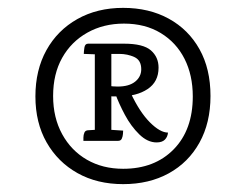

<svg xmlns="http://www.w3.org/2000/svg" viewBox="-20 -715 625 488"><path d="M293 -695Q359 -695 409 -667.5Q459 -640 487 -590Q515 -540 515 -471Q515 -403 487 -352.5Q459 -302 409 -274.5Q359 -247 293 -247Q227 -247 177 -275Q127 -303 98.5 -353Q70 -403 70 -470Q70 -537 98 -587.5Q126 -638 176.5 -666.5Q227 -695 293 -695ZM295 -655Q243 -655 202 -632Q161 -609 138 -568Q115 -527 115 -471Q115 -416 138 -374Q161 -332 201 -309Q241 -286 293 -286Q373 -286 421.5 -335.5Q470 -385 470 -470Q470 -524 449 -565.5Q428 -607 388.5 -631Q349 -655 295 -655ZM204 -604H295Q344 -604 363.5 -587Q383 -570 383 -543Q383 -507 355 -488.5Q327 -470 283 -470Q275 -470 267.5 -470Q260 -470 250 -471L254 -497Q261 -496 267 -495.5Q273 -495 279 -495Q308 -495 323.5 -507.5Q339 -520 339 -539Q339 -562 321.5 -570Q304 -578 283 -578H263L221 -577L193 -578Q193 -584 194.5 -594Q196 -604 204 -604ZM263 -385 293 -383Q293 -381 292.5 -374.5Q292 -368 289.5 -362.5Q287 -357 280 -357H192Q192 -359 192 -365.5Q192 -372 194.5 -378Q197 -384 205 -384L221 -385ZM263 -591V-357H221V-591ZM273 -477 312 -479Q335 -430 361 -404Q387 -378 407 -378Q406 -367 399 -360Q392 -353 378 -353Q355 -353 334 -373.5Q313 -394 297.5 -423Q282 -452 273 -477Z"/></svg>

Font: Karma Variable Light
Style: Regular
Weight: 300
Designer: Joana Correia
Foundry: Indian Type Foundry
Version: Version 3.000